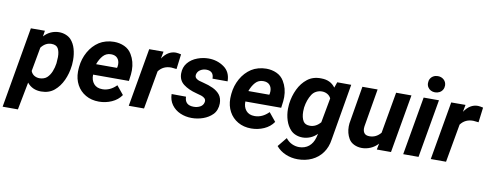

<svg xmlns="http://www.w3.org/2000/svg" viewBox="-107 -1121 4365 1711"><g transform="rotate(10 2075.0 -265.5)"><path d="M152.3 -47.4 104 203.1H-34.2L92.3 -528.3L219.2 -528.8L210.9 -476.1Q238.8 -507.3 274.2 -522.7Q309.6 -538.1 346.7 -538.1Q379.4 -538.1 408.2 -526.6Q437 -515.1 455.6 -495.1Q484.9 -462.9 498.5 -415.8Q512.2 -368.7 512.2 -314.9Q512.2 -290.5 510.3 -271.5L508.8 -260.7Q501 -191.9 472.7 -130.1Q444.3 -68.4 397.5 -29.3Q350.1 10.3 278.8 10.3Q199.7 10.3 152.3 -47.4ZM205.1 -373 165.5 -155.3Q175.8 -128.9 197.3 -116.2Q218.8 -103.5 245.1 -103.5Q264.6 -103.5 282.7 -109.9Q300.8 -116.2 312.5 -127.4Q336.9 -150.4 351.3 -186Q365.7 -221.7 371.1 -260.7Q374.5 -295.9 374.5 -317.9Q374.5 -367.2 357.9 -396Q341.3 -423.8 298.3 -423.8Q243.2 -423.8 205.1 -373Z M1003.4 -85Q971.7 -38.6 917 -14.4Q862.3 9.8 801.8 9.8Q733.4 9.8 681.4 -20.3Q629.4 -50.3 601.1 -102.8Q572.8 -155.3 572.8 -221.2Q572.8 -229 573.7 -244.6L575.2 -264.2Q582.5 -338.9 617.7 -401.6Q652.8 -464.4 710.4 -502Q736.8 -519 772 -528.8Q807.1 -538.6 844.2 -538.6Q895 -538.6 938 -519Q981 -499.5 1005.9 -458Q1043.9 -395.5 1043.9 -316.4Q1043.9 -295.9 1042 -278.3L1034.2 -218.3H710Q708.5 -168 735.4 -136.2Q762.2 -104.5 813 -104.5Q882.8 -104.5 939.9 -162.6ZM720.2 -314.5H909.7L912.6 -326.7Q914.1 -336.9 914.1 -346.7Q914.1 -381.8 894.3 -403.3Q874.5 -424.8 836.9 -424.8Q793.5 -424.8 765.6 -394Q737.8 -363.3 720.2 -314.5Z M1271 -346.7 1209.5 0H1071.3L1163.1 -528.3L1292.5 -528.8L1280.3 -464.4Q1330.6 -539.6 1403.3 -539.6Q1423.8 -538.6 1450.7 -532.2L1433.6 -396.5Q1397.9 -401.4 1386.7 -401.4Q1312.5 -402.8 1271 -346.7Z M1733.4 -158.7Q1733.4 -187 1690.9 -201.7L1645.5 -214.4Q1572.8 -232.9 1526.9 -268.1Q1481 -303.2 1481 -365.2Q1481 -421.4 1513.4 -460.9Q1545.9 -500.5 1600.1 -520.5Q1649.4 -538.6 1699.2 -538.6Q1778.3 -538.6 1839.8 -495.1Q1900.4 -452.6 1900.9 -367.2L1764.2 -367.7Q1764.6 -436.5 1696.8 -437Q1667 -437 1642.3 -421.4Q1617.7 -405.8 1612.3 -377.4Q1611.8 -374.5 1611.8 -369.6Q1611.8 -353 1624.5 -343Q1637.2 -333 1649.9 -328.9Q1662.6 -324.7 1690.4 -317.9Q1741.2 -305.7 1779.8 -287.4Q1818.4 -269 1842.3 -239.7Q1854 -225.1 1860.4 -204.6Q1866.7 -184.1 1866.7 -161.1Q1866.7 -132.3 1856.9 -105.5Q1847.2 -78.6 1828.1 -59.6Q1793.9 -25.4 1744.1 -7.8Q1694.3 9.8 1641.6 9.8Q1585.4 9.8 1537.4 -11.2Q1489.3 -32.2 1459.7 -73Q1430.2 -113.8 1429.2 -169.4L1559.6 -168.5Q1561 -91.8 1642.1 -91.8Q1674.8 -91.8 1700.7 -106Q1726.6 -120.1 1732.4 -149.4Q1733.4 -152.8 1733.4 -158.7Z M2381.3 -85Q2349.6 -38.6 2294.9 -14.4Q2240.2 9.8 2179.7 9.8Q2111.3 9.8 2059.3 -20.3Q2007.3 -50.3 1979 -102.8Q1950.7 -155.3 1950.7 -221.2Q1950.7 -229 1951.7 -244.6L1953.1 -264.2Q1960.4 -338.9 1995.6 -401.6Q2030.8 -464.4 2088.4 -502Q2114.7 -519 2149.9 -528.8Q2185.1 -538.6 2222.2 -538.6Q2272.9 -538.6 2315.9 -519Q2358.9 -499.5 2383.8 -458Q2421.9 -395.5 2421.9 -316.4Q2421.9 -295.9 2419.9 -278.3L2412.1 -218.3H2087.9Q2086.4 -168 2113.3 -136.2Q2140.1 -104.5 2190.9 -104.5Q2260.7 -104.5 2317.9 -162.6ZM2098.1 -314.5H2287.6L2290.5 -326.7Q2292 -336.9 2292 -346.7Q2292 -381.8 2272.2 -403.3Q2252.4 -424.8 2214.8 -424.8Q2171.4 -424.8 2143.6 -394Q2115.7 -363.3 2098.1 -314.5Z M2904.3 -18.1Q2894.5 52.2 2857.7 103.3Q2820.8 154.3 2763.2 181.2Q2705.6 208 2634.8 208Q2578.1 208 2526.4 186.3Q2474.6 164.6 2439.9 123L2508.3 39.1Q2532.2 69.8 2564 84.5Q2595.7 99.1 2629.4 99.1Q2654.3 99.1 2677.2 91.3Q2700.2 83.5 2716.8 69.8Q2752.9 40 2767.1 -12.2L2775.9 -46.9Q2748 -18.6 2713.9 -4.6Q2679.7 9.3 2644.5 9.3Q2612.3 9.3 2583.7 -2Q2555.2 -13.2 2536.1 -33.7Q2504.4 -67.4 2488.8 -116.2Q2473.1 -165 2473.1 -218.8Q2473.1 -240.2 2475.1 -256.3L2476.1 -267.1Q2484.9 -337.4 2514.6 -399.4Q2544.4 -461.4 2593.8 -500Q2645 -540.5 2720.7 -538.1Q2803.2 -537.6 2846.7 -477.5L2864.7 -528.8L2991.2 -528.3ZM2610.8 -221.2Q2610.8 -164.6 2631.3 -132.3Q2648.4 -105 2691.4 -105Q2745.6 -105 2786.6 -153.3L2827.6 -376Q2817.4 -398.9 2794.9 -411.9Q2772.5 -424.8 2745.1 -424.8Q2718.8 -424.8 2694.6 -412.6Q2670.4 -400.4 2655.3 -377Q2623 -326.7 2612.8 -256.8Q2610.8 -234.4 2610.8 -221.2Z M3315.9 0 3326.7 -55.2Q3298.3 -23.4 3259.8 -6.8Q3221.2 9.8 3181.6 9.8Q3142.6 9.8 3110.4 -5.9Q3078.1 -21.5 3061.5 -50.3Q3033.7 -98.1 3033.7 -159.2Q3033.7 -172.9 3035.2 -186.5L3092.3 -528.3H3230L3171.9 -185.1Q3170.4 -175.8 3170.4 -166.5Q3170.4 -138.2 3184.6 -121.6Q3198.7 -105 3230.5 -105Q3291 -105 3332 -154.8L3397.5 -528.3H3536.1L3444.3 0Z M3738.8 -738.8Q3771 -738.8 3793 -719Q3814.9 -699.2 3815.9 -667.5Q3815.9 -645.5 3805.7 -628.2Q3795.4 -610.8 3777.3 -601.3Q3759.3 -591.8 3737.3 -591.8Q3716.8 -591.8 3699.7 -600.6Q3682.6 -609.4 3672.4 -625.7Q3662.1 -642.1 3662.1 -662.6Q3661.6 -684.6 3671.4 -701.9Q3681.2 -719.2 3699 -729Q3716.8 -738.8 3738.8 -738.8ZM3785.2 -528.3 3693.4 0H3554.7L3646.5 -528.3Z M4003.9 -346.7 3942.4 0H3804.2L3896 -528.3L4025.4 -528.8L4013.2 -464.4Q4063.5 -539.6 4136.2 -539.6Q4156.7 -538.6 4183.6 -532.2L4166.5 -396.5Q4130.9 -401.4 4119.6 -401.4Q4045.4 -402.8 4003.9 -346.7Z"/></g></svg>

Font: Mardoto
Style: Bold Italic
Weight: 700
Italic angle: -12°
Designer: Christian Robertson, Vahan Hovhannisyan
Foundry: Google
Version: Version 1.000